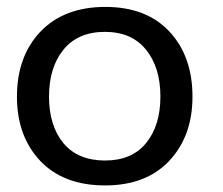

<svg xmlns="http://www.w3.org/2000/svg" viewBox="-20 -534 654 564"><path d="M288.6 10.7C368.7 10.7 431.6 -13.2 477.1 -61.5C522.5 -109.9 545.4 -172.4 545.4 -250C545.4 -329.1 522.9 -392.6 478 -440.9C433.1 -489.3 370.1 -513.7 289.6 -513.7C208.5 -513.7 145 -489.3 98.6 -440.9C52.7 -392.6 29.8 -328.6 29.8 -250C29.8 -172.4 52.7 -109.9 98.1 -61.5C144 -13.2 207.5 10.7 288.6 10.7ZM288.6 -62.5C235.4 -62.5 194.3 -79.6 166 -113.8C138.2 -147.9 124 -193.4 124 -250C124 -307.6 138.2 -353.5 166.5 -388.2C194.8 -422.9 235.4 -440.4 288.1 -440.4C340.3 -440.4 380.9 -422.9 408.7 -388.2C437 -353.5 451.2 -307.6 451.2 -250C451.2 -193.4 437 -147.9 409.2 -113.8C381.3 -79.6 341.3 -62.5 288.6 -62.5Z"/></svg>

Font: Ride
Style: Regular
Weight: 400
Version: Version 3.000